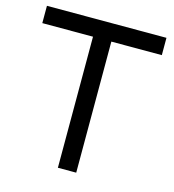

<svg xmlns="http://www.w3.org/2000/svg" viewBox="-107 -810 815 900"><g transform="rotate(15 300.0 -360.0)"><path d="M256 0V-636H10V-720H590V-636H345V0Z"/></g></svg>

Font: Manrope Medium
Style: Medium
Weight: 500
Designer: Mikhail Sharanda
Foundry: Mikhail Sharanda
Version: Version 4.000;hotconv 1.0.109;makeotfexe 2.5.65596